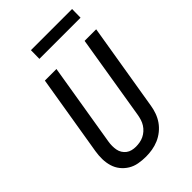

<svg xmlns="http://www.w3.org/2000/svg" viewBox="-269 -1025 1138 1138"><g transform="rotate(-45 300.0 -456.5)"><path d="M255 8Q224 8 194 2.5Q164 -3 139.5 -18Q115 -33 97 -55.5Q79 -78 70.5 -106.5Q62 -135 61.5 -165.5Q61 -196 66 -227L150 -735H247L161 -214Q158 -196 158 -179Q158 -162 161 -146Q164 -130 172.5 -116.5Q181 -103 193.5 -93.5Q206 -84 222 -80Q238 -76 255 -76Q271 -76 288 -79Q305 -82 320.5 -89.5Q336 -97 349.5 -109Q363 -121 372.5 -136Q382 -151 387 -167Q392 -183 395 -199L483 -735H580L489 -185Q485 -159 475.5 -132.5Q466 -106 450 -83Q434 -60 411 -41.5Q388 -23 362 -12Q336 -1 309 3.5Q282 8 255 8ZM218 -849 219 -921H564L563 -849Z"/></g></svg>

Font: Iosevka Aile Medium
Style: Italic
Weight: 500
Italic angle: -9°
Designer: Belleve Invis
Foundry: Belleve Invis
Version: Version 31.1.0; ttfautohint (v1.8.4)